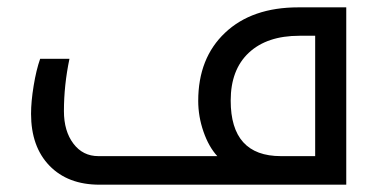

<svg xmlns="http://www.w3.org/2000/svg" viewBox="-20 -505 1052 525"><path d="M252 0Q165.5 0 115.2 -52Q64.9 -104 64.9 -193.8Q64.9 -227.1 72 -270.5Q79.1 -314 89.8 -344.2H169.9Q154.8 -272 154.8 -201.2Q154.8 -146.5 180.7 -112.3Q206.5 -78.1 249 -78.1H574.2Q550.8 -103.5 536.4 -145Q522 -186.5 522 -229Q522 -346.2 595.5 -415.5Q668.9 -484.9 795.9 -484.9H926.8V0ZM841.8 -78.1V-407.2H798.8Q710 -407.2 660.4 -360.8Q610.8 -314.5 610.8 -230Q610.8 -78.1 748 -78.1Z"/></svg>

Font: Noto Kufi Arabic
Style: Regular
Weight: 400
Designer: Monotype Design team
Foundry: Monotype Imaging Inc.
Version: Version 1.02